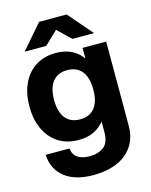

<svg xmlns="http://www.w3.org/2000/svg" viewBox="-136 -819 881 1118"><g transform="rotate(-15 304.0 -260.0)"><path d="M47 26H190.6Q194.8 64.2 221.8 82.3Q248.8 100.4 293.6 100.4Q344.8 100.4 378.3 75.3Q411.8 50.2 411.8 -13.4V-77.6Q385.6 -43.8 346.9 -25.8Q308.2 -7.8 257.2 -7.8Q184.8 -7.8 133.3 -41.6Q81.8 -75.4 55.1 -134.8Q28.4 -194.2 28.4 -269.6Q28.4 -345.6 55.1 -405Q81.8 -464.4 133.3 -498.2Q184.8 -532 257.2 -532Q310.2 -532 349.7 -512.5Q389.2 -493 415.8 -456.8V-520H558.2V-13.4Q558.2 60.6 522.9 111.4Q487.6 162.2 426.6 187.1Q365.6 212 287.6 212Q176 212 113.9 162.5Q51.8 113 47 26ZM413.8 -269.6Q413.8 -315.6 401 -348.8Q388.2 -382 361.9 -400.1Q335.6 -418.2 295.4 -418.2Q255.2 -418.2 228.9 -400.1Q202.6 -382 189.8 -348.8Q177 -315.6 177 -269.6Q177 -223.6 189.8 -190.7Q202.6 -157.8 228.9 -139.7Q255.2 -121.6 295.4 -121.6Q335.6 -121.6 361.9 -139.7Q388.2 -157.8 401 -190.7Q413.8 -223.6 413.8 -269.6ZM376.6 -732 502.8 -586H372.4L293.6 -661.6L214.8 -586H84.4L210.6 -732Z"/></g></svg>

Font: Aspekta Variable
Style: Regular
Weight: 400
Designer: Ivo Dolenc
Version: Version 2.100